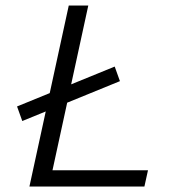

<svg xmlns="http://www.w3.org/2000/svg" viewBox="-20 -678 628 698"><path d="M87 0 230 -658H301L158 0ZM110 0 123 -59H518L505 0ZM61 -238 42 -291 397 -436 416 -383Z"/></svg>

Font: Ysabeau Office
Style: Italic
Weight: 400
Italic angle: -12°
Designer: Christian Thalmann (Catharsis Fonts)
Version: Version 2.001;gftools[0.9.30]; featfreeze: tnum,lnum,ss02